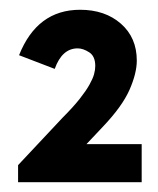

<svg xmlns="http://www.w3.org/2000/svg" viewBox="-20 -730 324 393"><path d="M17 -392 108 -489Q130 -511 143 -527.5Q156 -544 163 -556.5Q170 -569 172.5 -578Q175 -587 175 -595Q175 -615 162.5 -623Q150 -631 139 -631Q107 -631 92 -589L19 -617Q56 -710 144 -710Q195 -710 227.5 -681.5Q260 -653 260 -606Q260 -580 245 -546Q230 -512 190 -470L157 -435H270V-357H17Z"/></svg>

Font: Tilda Sans Bold
Style: Regular
Weight: 700
Designer: ParaType Ltd
Foundry: ParaType Ltd
Version: Version 1.009